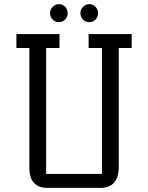

<svg xmlns="http://www.w3.org/2000/svg" viewBox="-20 -916 722 936"><path d="M60 -682V-750H270V-682H205V-68H477V-682H412V-750H622V-682H559V-104Q559 0 469 0H212Q123 0 123 -99V-682ZM310 -852Q310 -833 297.5 -820.5Q285 -808 266 -808Q249 -808 236.5 -821Q224 -834 224 -852Q224 -869 237 -882.5Q250 -896 267 -896Q285 -896 297.5 -883Q310 -870 310 -852ZM458 -852Q458 -833 445.5 -820.5Q433 -808 414 -808Q397 -808 384.5 -821Q372 -834 372 -852Q372 -869 385 -882.5Q398 -896 415 -896Q433 -896 445.5 -883Q458 -870 458 -852Z"/></svg>

Font: Kelly Slab
Style: Regular
Weight: 400
Designer: Denis Masharov
Foundry: Denis Masharov
Version: Version 1.001